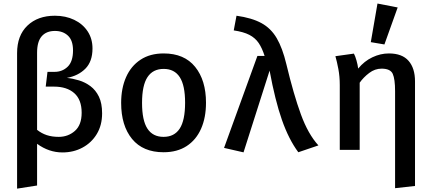

<svg xmlns="http://www.w3.org/2000/svg" viewBox="-20 -864 2502 1107"><path d="M296.4 -773.3Q358.5 -773.3 407.7 -749.7Q456.9 -726.2 485.1 -683.6Q513.3 -641 513.3 -584.6Q513.3 -509.2 472.1 -467.9Q430.8 -426.7 365.6 -414.9Q400 -411.3 435.6 -400.5Q471.3 -389.7 501.5 -367.2Q531.8 -344.6 550.3 -306.7Q568.7 -268.7 568.7 -210.3Q568.7 -142.1 538.2 -91.5Q507.7 -41 455.9 -13.1Q404.1 14.9 340 14.9Q262.1 14.9 193.8 -34.9V205.6L78.5 223.6V-557.4Q78.5 -659.5 138.2 -716.4Q197.9 -773.3 296.4 -773.3ZM193.8 -560V-115.4Q219.5 -94.9 249.7 -84.9Q280 -74.9 318.5 -74.9Q372.8 -74.9 411.8 -109.2Q450.8 -143.6 450.8 -213.8Q450.8 -289.2 408.2 -326.9Q365.6 -364.6 290.8 -364.6H243.6L253.8 -449.7H294.9Q339.5 -449.7 370.3 -479.5Q401 -509.2 401 -573.3Q401 -630.8 372.1 -658.2Q343.1 -685.6 296.9 -685.6Q247.2 -685.6 220.5 -654.9Q193.8 -624.1 193.8 -560Z M923.6 -555.9Q1042.6 -555.9 1105.1 -478.5Q1167.7 -401 1167.7 -271.8Q1167.7 -185.6 1139.2 -121.5Q1110.8 -57.4 1056.2 -21.8Q1001.5 13.8 923.1 13.8Q804.6 13.8 741.5 -62.8Q678.5 -139.5 678.5 -270.8Q678.5 -354.9 706.9 -419.2Q735.4 -483.6 790.3 -519.7Q845.1 -555.9 923.6 -555.9ZM923.6 -466.7Q861.5 -466.7 830.3 -419.2Q799 -371.8 799 -270.8Q799 -169.7 830 -122.3Q861 -74.9 923.1 -74.9Q985.1 -74.9 1016.2 -122.6Q1047.2 -170.3 1047.2 -271.8Q1047.2 -371.8 1016.4 -419.2Q985.6 -466.7 923.6 -466.7Z M1464.1 -541.5H1505.6Q1491.3 -586.7 1471.3 -616.2Q1451.3 -645.6 1417.4 -663.1Q1383.6 -680.5 1327.7 -688.7L1343.6 -773.3Q1431.8 -761 1486.9 -731Q1542.1 -701 1575.4 -644.1Q1608.7 -587.2 1630.8 -494.9Q1673.3 -317.9 1714.9 -204.4Q1756.4 -90.8 1815.9 -25.6L1700 13.8Q1645.1 -60 1605.6 -172.3Q1566.2 -284.6 1534.4 -456.9L1384.1 14.4L1271.8 -11.3Z M2222.1 -555.9Q2298.5 -555.9 2335.6 -513.3Q2372.8 -470.8 2372.8 -394.9V208.2L2257.9 221V-337.9Q2257.9 -408.2 2244.4 -438.2Q2230.8 -468.2 2180 -468.2Q2141.5 -468.2 2108.7 -443.3Q2075.9 -418.5 2053.8 -387.2V0H1939V-373.8Q1939 -423.1 1930.8 -466.4Q1922.6 -509.7 1913.8 -540L2020.5 -554.9Q2028.2 -541 2035.4 -515.4Q2042.6 -489.7 2045.1 -468.7Q2080.5 -511.8 2127.2 -533.8Q2173.8 -555.9 2222.1 -555.9ZM2156.4 -843.6 2272.8 -821 2196.4 -607.7 2117.9 -621Z"/></svg>

Font: Fira Code Medium
Style: Regular
Weight: 500
Designer: Carrois Corporate, Edenspiekermann AG, Nikita Prokopov
Foundry: Carrois Corporate, Edenspiekermann AG, Nikita Prokopov
Version: Version 6.002